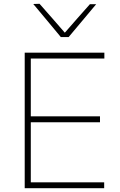

<svg xmlns="http://www.w3.org/2000/svg" viewBox="-20 -990 631 1010"><path d="M110 0V-713H529V-682H142V-378H506V-347H142V-31H528V0ZM300 -795Q264 -838.5 227.8 -882Q191.5 -925.5 155 -969L188 -970Q221.5 -931.5 254.5 -894.5Q287 -857 321 -818Q354.5 -856.5 387 -893.5Q419.5 -930 453 -968H486Q450 -925 414 -882Q378 -838.5 341 -795Z"/></svg>

Font: Heraclito Thin
Style: Regular
Weight: 100
Designer: Kostas Bartsokas (font) & Cristiano Sobral (main changes)
Foundry: Kostas Bartsokas (font) & Cristiano Sobral (main changes)
Version: Version 1.00;July 8, 2020;FontCreator 13.0.0.2655 64-bit